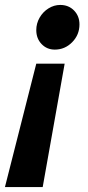

<svg xmlns="http://www.w3.org/2000/svg" viewBox="-69 -522 357 778"><path d="M175 -502Q209 -502 231 -479.5Q253 -457 253 -423Q253 -381 223.5 -351Q194 -321 153 -321Q121 -321 99.5 -343.5Q78 -366 78 -400Q78 -427 91.5 -450.5Q105 -474 127.5 -488Q150 -502 175 -502ZM193 -264 104 236H-49L78 -264Z"/></svg>

Font: Red Hat Text
Style: Bold Italic
Weight: 700
Italic angle: -12°
Designer: Pentagram, MCKL
Foundry: Pentagram, MCKL
Version: Version 1.023; ttfautohint (v1.8.3)